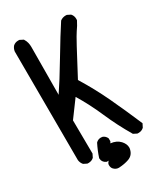

<svg xmlns="http://www.w3.org/2000/svg" viewBox="-224 -896 949 1103"><g transform="rotate(-30 250.0 -344.0)"><path d="M183.1 76.2Q183.1 69.8 184.6 66.4Q188 58.6 194.8 52.2Q189.5 52.7 183.6 52.7H182.1Q175.3 49.8 171.9 47.1Q168.5 44.4 166.7 42.7Q165 41 163.6 39.3Q162.1 37.6 161.1 36.1Q158.7 32.7 156.7 27.8L154.3 13.2Q168.5 -30.3 189 -70.8Q202.6 -85 222.2 -85Q227.5 -85 233.9 -83.5Q251 -76.2 258.3 -59.6L258.8 -58.1V-39.1L252.9 -28.8Q291.5 -24.9 314.5 -0.5Q335 22 335 45.9Q335 53.7 332.5 61.5Q323.7 93.8 292.5 105Q264.2 115.2 226.1 117.2H225.6Q205.1 117.2 190.9 100.6Q183.1 90.8 183.1 76.2ZM89.8 -805.2Q92.8 -805.2 97.7 -804.7L120.6 -793Q130.4 -777.3 133.5 -763.7Q136.7 -750 136.7 -737.3Q136.7 -733.9 136.7 -730L134.8 -418.9Q178.2 -482.4 247.3 -598.1Q316.4 -713.9 360.4 -780.8L361.3 -781.7Q377 -793.5 397.5 -793.5Q400.4 -793.5 405.3 -793L427.7 -781.7L428.7 -780.3Q440.9 -766.6 440.9 -745.6Q440.9 -742.2 440.4 -737.3Q425.8 -708 407.2 -682.6Q388.7 -657.2 273.4 -437Q331.1 -344.2 378.7 -242.7Q426.3 -141.1 470.7 -36.6L458.5 -12.7L457 -11.7Q443.4 0.5 422.9 0.5Q419.9 0.5 415 0L392.1 -11.7Q339.8 -100.1 301 -189.7Q262.2 -279.3 213.4 -359.9L132.8 -250.5L134.8 -29.3L123.5 -6.8L122.1 -5.9Q108.4 6.3 87.9 6.3Q85 6.3 80.1 5.9L57.6 -5.4L56.6 -6.8Q45.4 -20 43 -38.6L41 -760.3Q43.5 -778.8 55.2 -792.5Q69.3 -805.2 89.8 -805.2Z"/></g></svg>

Font: Bakudai
Style: Bold
Weight: 700
Version: Version 1.48